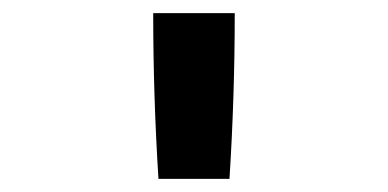

<svg xmlns="http://www.w3.org/2000/svg" viewBox="-20 -723 590 292"><path d="M221 -451Q217 -514 215 -577Q213 -640 213 -703H337Q337 -640 335 -577Q333 -514 329 -451Z"/></svg>

Font: Lode
Style: Bold
Weight: 700
Monospace: yes
Designer: Belleve Invis
Foundry: Belleve Invis
Version: Version 29.2.0; ttfautohint (v1.8.3)